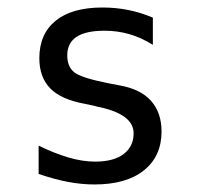

<svg xmlns="http://www.w3.org/2000/svg" viewBox="-20 -485 540 517"><path d="M391.6 -437.5V-364.3Q360.4 -383.8 328.1 -393.1Q295.9 -402.3 261.7 -402.3Q210.9 -402.3 186 -385.7Q161.1 -369.1 161.1 -335.9Q161.1 -305.7 179.7 -290.5Q198.2 -275.4 272.5 -260.7L302.7 -254.9Q358.4 -245.1 386.7 -213.4Q415 -181.6 415 -130.9Q415 -64.5 367.7 -26.4Q320.3 11.7 234.4 11.7Q200.2 11.7 163.6 4.9Q127 -2 84 -16.6V-92.8Q126 -72.3 164.1 -61Q202.1 -49.8 236.3 -49.8Q286.1 -49.8 313 -70.3Q339.8 -90.8 339.8 -126Q339.8 -178.7 240.2 -198.2L237.3 -199.2L210 -205.1Q144.5 -216.8 115.2 -247.1Q85.9 -277.3 85.9 -328.1Q85.9 -393.6 129.9 -429.2Q173.8 -464.8 255.9 -464.8Q292 -464.8 325.7 -458Q359.4 -451.2 391.6 -437.5Z"/></svg>

Font: BabelStone Mayan Numerals
Style: Regular
Weight: 400
Designer: Andrew West
Foundry: BabelStone
Version: Version 11.000 June 09, 2018